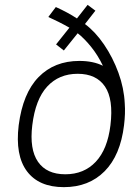

<svg xmlns="http://www.w3.org/2000/svg" viewBox="-20 -761 571 791"><path d="M57 -245Q74 -377 139 -443.5Q204 -510 307 -510Q364 -510 404 -490Q383 -534 355 -568.5Q327 -603 300 -624L243 -553L211 -578L266 -647Q245 -659 223 -670Q201 -681 179 -691L210 -732Q259 -710 297 -685L341 -741L373 -717L330 -662Q373 -630 409 -577Q445 -524 468 -461Q491 -398 494 -334Q497 -294 491 -245Q476 -121 411 -55.5Q346 10 243 10Q140 10 91 -55.5Q42 -121 57 -245ZM249 -43Q326 -43 374.5 -94.5Q423 -146 435 -245Q448 -352 412.5 -404.5Q377 -457 300 -457Q223 -457 174.5 -404.5Q126 -352 113 -245Q101 -146 136.5 -94.5Q172 -43 249 -43Z"/></svg>

Font: Haskoy Light
Style: Italic
Weight: 300
Designer: Ertekin Erdin
Foundry: Ertekin Erdin
Version: Version 2.000; ttfautohint (v1.8.4.7-5d5b)